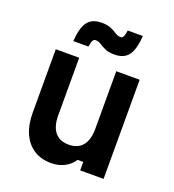

<svg xmlns="http://www.w3.org/2000/svg" viewBox="-154 -973 1007 1110"><g transform="rotate(20 350.0 -418.0)"><path d="M603 -610V0H459V-52H424Q403 -19 367 -0.5Q331 18 286 18Q224 18 179.5 -10.5Q135 -39 111 -92.5Q87 -146 87 -220V-610H231V-256Q231 -188 260 -152.5Q289 -117 345 -117Q401 -117 430 -152.5Q459 -188 459 -256V-610ZM166 -689Q172 -774 199.5 -809.5Q227 -845 285 -845Q322 -845 344 -835Q366 -825 381.5 -814.5Q397 -804 414 -804Q426 -804 431.5 -815.5Q437 -827 441 -854H534Q528 -769 500.5 -733Q473 -697 416 -697Q378 -697 356 -707.5Q334 -718 319 -728Q304 -738 286 -738Q275 -738 269 -727Q263 -716 259 -689Z"/></g></svg>

Font: Martian Mono SemiExpanded SemiBold
Style: Regular
Weight: 600
Monospace: yes
Version: Version 0.930